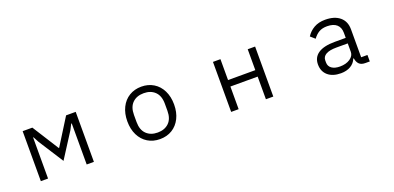

<svg xmlns="http://www.w3.org/2000/svg" viewBox="-2 -1247 4004 1952"><g transform="rotate(-20 2000.0 -270.5)"><path d="M291 0H213V-541H318L499 -255H504L683 -541H787V0H709V-444H703L673 -385L500 -115L327 -385L296 -444H291Z M1247 -270Q1247 -355 1279 -419.5Q1311 -484 1368.5 -519Q1426 -554 1500 -554Q1574 -554 1631.5 -519Q1689 -484 1721 -419.5Q1753 -355 1753 -270Q1753 -185 1721 -121Q1689 -57 1632 -22Q1575 13 1500 13Q1425 13 1368 -22Q1311 -57 1279 -121Q1247 -185 1247 -270ZM1667 -232V-309Q1667 -394 1621.5 -438.5Q1576 -483 1500 -483Q1424 -483 1378.5 -438.5Q1333 -394 1333 -309V-232Q1333 -147 1378.5 -102.5Q1424 -58 1500 -58Q1576 -58 1621.5 -102.5Q1667 -147 1667 -232Z M2353 0H2272V-541H2353V-315H2648V-541H2728V0H2648V-245H2353Z M3266 -151Q3266 -228 3326.5 -268.5Q3387 -309 3506 -309H3624V-363Q3624 -422 3588.5 -453.5Q3553 -485 3485 -485Q3433 -485 3398 -465Q3363 -445 3334 -405L3286 -447Q3317 -496 3367.5 -525Q3418 -554 3489 -554Q3590 -554 3647 -506Q3704 -458 3704 -372V-70H3772V0H3723Q3679 0 3657 -23Q3635 -46 3630 -85H3624Q3606 -38 3562 -12.5Q3518 13 3457 13Q3368 13 3317 -31Q3266 -75 3266 -151ZM3624 -158V-249H3502Q3426 -249 3388 -227Q3350 -205 3350 -165V-142Q3350 -101 3382.5 -78Q3415 -55 3471 -55Q3537 -55 3580.5 -84.5Q3624 -114 3624 -158Z"/></g></svg>

Font: IBM Plex Sans JP
Style: Regular
Weight: 400
Designer: Mike Abbink; Paul van der Laan; Pieter van Rosmalen; Wujin Sim; Yejin Wi; Jinhee Kim; Boomi Park; Yona Kim; Kichan Ma
Foundry: Sandoll Inc.
Version: Version 1.001